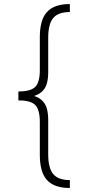

<svg xmlns="http://www.w3.org/2000/svg" viewBox="-20 -790 427 949"><path d="M70.8 -306.2V-337.9Q131.8 -337.9 154.3 -360.6Q176.8 -383.3 176.8 -442.9V-605Q176.8 -647.5 185.1 -678.5Q193.4 -709.5 211.4 -729.7Q229.5 -750 257.8 -760Q286.1 -770 325.2 -770V-730.5Q267.6 -730.5 242.9 -700.7Q218.3 -670.9 218.3 -604.5V-433.6Q218.3 -400.9 211.4 -377Q204.6 -353 187.7 -337.4Q170.9 -321.8 142.6 -314Q114.3 -306.2 70.8 -306.2ZM325.2 139.2Q286.1 139.2 257.8 129.2Q229.5 119.1 211.4 98.9Q193.4 78.6 185.1 47.6Q176.8 16.6 176.8 -25.9V-187.5Q176.8 -247.6 154.3 -270.8Q131.8 -293.9 70.8 -293.9V-325.2Q114.3 -325.2 142.6 -317.4Q170.9 -309.6 187.7 -293.7Q204.6 -277.8 211.4 -253.7Q218.3 -229.5 218.3 -197.3V-26.4Q218.3 40 242.9 70.1Q267.6 100.1 325.2 100.1ZM70.8 -293.5V-337.9H149.4V-293.5Z"/></svg>

Font: Inter 20pt ExtraLight
Style: Regular
Weight: 250
Version: Version 4.001;git-66647c0bb